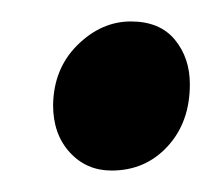

<svg xmlns="http://www.w3.org/2000/svg" viewBox="-20 -466 198 179"><path d="M29.5 -368Q30 -402 52.2 -424Q74.5 -446 102 -446Q129 -446 143 -429Q157 -412 157 -387.5Q157 -352 136.2 -329.5Q115.5 -307 84 -307Q60.5 -307 45 -324Q29.5 -341 29.5 -368Z"/></svg>

Font: Merriweather 36pt Medium
Style: Italic
Weight: 500
Italic angle: -7.8°
Version: Version 2.101